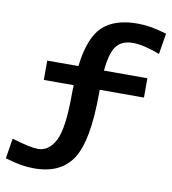

<svg xmlns="http://www.w3.org/2000/svg" viewBox="-172 -791 789 880"><g transform="rotate(10 222.0 -351.0)"><path d="M19 -480H164Q180 -614 235.5 -666.5Q291 -719 397 -719Q429 -719 459 -714Q489 -709 534 -696L518 -599Q441 -628 392 -628Q342 -628 316.5 -596.5Q291 -565 283 -480H485V-390H279V-375Q279 -155 224.5 -69Q170 17 45 17Q14 17 -15.5 12Q-45 7 -90 -6L-75 -100Q-28 -86 1 -80Q30 -74 47 -74Q98 -74 127.5 -131.5Q157 -189 157 -350Q157 -377 158 -390H19Z"/></g></svg>

Font: Moderustic Med
Style: Regular
Weight: 500
Designer: Tural Alisoy
Foundry: TAFT Foundry
Version: Version 2.110